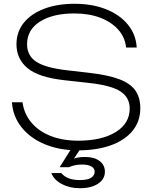

<svg xmlns="http://www.w3.org/2000/svg" viewBox="-20 -782 808 1014"><path d="M43 -242H99Q107 -181 145.5 -135Q184 -89 247.5 -64Q311 -39 393 -39Q517 -39 591 -84.5Q665 -130 665 -209Q665 -267 616.5 -299Q568 -331 450 -344L323 -358Q184 -373 125.5 -422Q67 -471 67 -548Q67 -614 106 -662Q145 -710 214 -736Q283 -762 374 -762Q468 -762 540.5 -733Q613 -704 655.5 -652Q698 -600 702 -531H646Q640 -586 604 -626Q568 -666 509 -688.5Q450 -711 373 -711Q259 -711 191 -668Q123 -625 123 -548Q123 -488 171.5 -456Q220 -424 333 -411L454 -397Q550 -386 609 -364Q668 -342 694.5 -304.5Q721 -267 721 -211Q721 -141 680 -91Q639 -41 565 -14.5Q491 12 392 12Q294 12 217 -20Q140 -52 94 -109.5Q48 -167 43 -242ZM361 -4H410L358 75L342 73Q360 59 379 53Q398 47 430 47Q477 47 505.5 68Q534 89 534 125Q534 164 498 188Q462 212 402 212Q348 212 306.5 190Q265 168 251 132H304Q318 150 342.5 159.5Q367 169 402 169Q443 169 461.5 156.5Q480 144 480 125Q480 107 462.5 97Q445 87 414 87Q389 87 372 91.5Q355 96 344 101H295Z"/></svg>

Font: Unbounded ExtraLight
Style: Regular
Weight: 250
Designer: Luke Prowse, Jean-Baptiste Morizot, Fátima Lázaro, Florian Runge
Foundry: NaN
Version: Version 1.701;gftools[0.9.28.dev5+ged2979d]